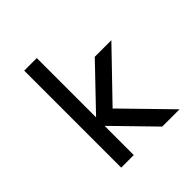

<svg xmlns="http://www.w3.org/2000/svg" viewBox="-218 -1017 1187 1187"><g transform="rotate(-45 375.0 -424.0)"><path d="M246 -292 541 -600H686L393 -296L682 0H531ZM172 -848H282V0H172Z"/></g></svg>

Font: Martian Mono sWd Rg
Style: Regular
Weight: 400
Width: 6
Monospace: yes
Designer: Roman Shamin
Foundry: Evil Martians
Version: Version 1.000